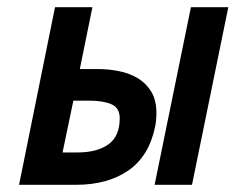

<svg xmlns="http://www.w3.org/2000/svg" viewBox="-20 -514 655 534"><path d="M196 -90Q250 -90 281.5 -112.5Q313 -135 313 -185Q313 -214 290 -224Q267 -234 230 -234H184L154 -90ZM133 -494H237L202 -322H251Q282 -322 311.5 -316Q341 -310 364 -296Q387 -282 401 -258.5Q415 -235 415 -200Q415 -177 411 -160Q394 -79 336.5 -39.5Q279 0 191 0H33ZM511 -494H615L514 0H410Z"/></svg>

Font: Codetta
Style: Bold Italic
Weight: 700
Italic angle: -11°
Designer: Ulrich Proeller
Foundry: PROSA GmbH
Version: Version 2.00;September 29, 2018;FontCreator 11.5.0.2427 64-b